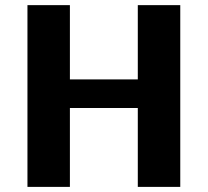

<svg xmlns="http://www.w3.org/2000/svg" viewBox="-20 -731 812 751"><path d="M87.4 0V-710.9H253.4V-420.4H519V-710.9H685.1V0H519V-308.6H253.4V0Z"/></svg>

Font: Comme
Style: Bold
Weight: 700
Version: Version 1.000;gftools[0.9.27]